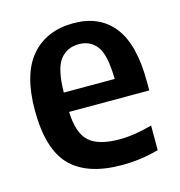

<svg xmlns="http://www.w3.org/2000/svg" viewBox="-89 -634 678 723"><g transform="rotate(-15 250.0 -272.0)"><path d="M300.5 10Q165.5 10 100.5 -56Q35.5 -122 35.5 -273.5Q35.5 -415 95.2 -484.2Q155 -553.5 260.5 -553.5Q362 -553.5 416.5 -484Q471 -414.5 471 -270V-235H158.5Q161.5 -151.5 197.8 -118.8Q234 -86 316 -86Q345 -86 376.8 -91Q408.5 -96 443.5 -105.5V-9.5Q404.5 1 370 5.5Q335.5 10 300.5 10ZM259.5 -472Q213.5 -472 186.5 -438Q159.5 -404 158 -310.5H356.5Q355 -404 329.8 -438Q304.5 -472 259.5 -472Z"/></g></svg>

Font: Encode Sans Semi Condensed SemiBold
Style: Regular
Weight: 600
Width: 4
Designer: Multiple Designers
Foundry: Impallari Type
Version: Version 3.000; ttfautohint (v1.8.3) -l 8 -r 50 -G 200 -x 14 